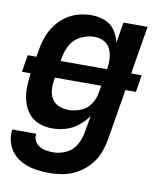

<svg xmlns="http://www.w3.org/2000/svg" viewBox="-84 -605 744 886"><g transform="rotate(10 288.0 -162.5)"><path d="M208 213Q241 213 274 206.5Q307 200 337.5 182.5Q368 165 392 138.5Q416 112 428.5 80Q441 48 447 16L487 -225H536L549 -305H500L537 -530H424L408 -433Q401 -464 383.5 -489.5Q366 -515 336.5 -526.5Q307 -538 274 -538Q244 -538 213 -530Q182 -522 155 -503Q128 -484 108.5 -457.5Q89 -431 78 -401Q67 -371 62 -341L56 -305H15L2 -225H43Q38 -192 37.5 -159Q37 -126 45 -95.5Q53 -65 72 -40Q91 -15 121 -3.5Q151 8 184 8Q215 8 246.5 -1Q278 -10 304.5 -31Q331 -52 350 -79L336 0Q331 30 315 59Q299 88 269 102Q239 116 208 116Q191 116 174 113Q157 110 143 101.5Q129 93 121.5 78Q114 63 116 45H4Q0 77 9 106.5Q18 136 38.5 157.5Q59 179 86.5 191.5Q114 204 145 208.5Q176 213 208 213ZM169 -305 173 -325Q178 -356 195 -385Q212 -414 243 -428Q274 -442 305 -442Q329 -442 349.5 -431Q370 -420 379.5 -398.5Q389 -377 390 -353Q391 -329 387 -305ZM245 -89Q221 -89 199.5 -97.5Q178 -106 166 -125Q154 -144 152.5 -167.5Q151 -191 155 -215L156 -225H374L368 -192Q364 -164 347 -138Q330 -112 301.5 -100.5Q273 -89 245 -89Z"/></g></svg>

Font: Iosevka Sparkle SmBdObl
Style: Regular
Weight: 600
Italic angle: -9°
Designer: Belleve Invis
Foundry: Belleve Invis
Version: Version 4.5.0; ttfautohint (v1.8.3)